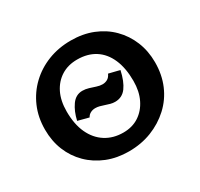

<svg xmlns="http://www.w3.org/2000/svg" viewBox="-145 -856 1099 1055"><g transform="rotate(-30 404.5 -329.0)"><path d="M391 15Q316 15 253.5 -10Q191 -35 145 -80.5Q99 -126 74.5 -186.5Q50 -247 50 -319Q50 -397 78 -461.5Q106 -526 156 -573.5Q206 -621 272.5 -647Q339 -673 417 -673Q493 -673 555.5 -648Q618 -623 663.5 -577.5Q709 -532 734 -471Q759 -410 759 -338Q759 -260 731.5 -195.5Q704 -131 653 -84Q602 -37 535.5 -11Q469 15 391 15ZM416 -90Q473 -90 515 -117.5Q557 -145 581 -194Q605 -243 605 -309Q605 -390 580 -447.5Q555 -505 508 -535Q461 -565 395 -565Q337 -565 294 -538Q251 -511 227 -462.5Q203 -414 203 -346Q203 -265 229.5 -208Q256 -151 304 -120.5Q352 -90 416 -90ZM296 -255 227 -273Q239 -327 265.5 -364.5Q292 -402 334 -402Q354 -402 373.5 -396Q393 -390 412.5 -383.5Q432 -377 449 -377Q466 -377 480.5 -385Q495 -393 504 -413L573 -396Q559 -331 532.5 -295Q506 -259 461 -259Q446 -259 431.5 -263Q417 -267 402.5 -272Q388 -277 374.5 -280.5Q361 -284 348 -284Q331 -284 317 -276.5Q303 -269 296 -255Z"/></g></svg>

Font: Ysabeau Infant ExtraBold
Style: Regular
Weight: 800
Designer: Christian Thalmann (Catharsis Fonts)
Version: Version 2.001;gftools[0.9.30]; featfreeze: ss01,ss02,lnum